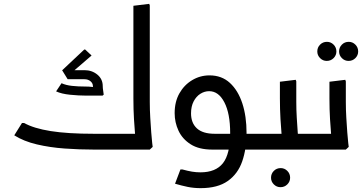

<svg xmlns="http://www.w3.org/2000/svg" viewBox="-20 -776 1883 996"><path d="M340 -389 302 -411 417 -519H422L455 -488ZM426 -280Q388 -280 343.5 -284.5Q299 -289 271 -302L299 -344H300Q322 -334 353.5 -330.5Q385 -327 426 -327ZM331 -365 302 -412H418V-365ZM426 -280V-327Q441 -327 454 -325.5Q467 -324 467 -324V-280ZM466 -280Q464 -294 463 -306.5Q462 -319 462 -329H513Q513 -319 515 -307Q517 -295 518 -285L512 -280ZM462 -329Q462 -344 449.5 -354.5Q437 -365 418 -365H342V-370L347 -412H418Q457 -412 485 -389Q513 -366 513 -329Z M467 0Q392 0 315.5 -5.5Q239 -11 171 -27Q103 -43 54 -74L94 -138H105Q155 -110 243 -96Q331 -82 467 -82H681L680 0ZM672 -303V-746L754 -756L757 -748V-303ZM681 0 684 -42Q684 -42 681 -74.5Q678 -107 675 -158Q672 -209 672 -265V-352L754 -362L757 -354V-247Q757 -206 759.5 -165Q762 -124 764.5 -89.5Q767 -55 769.5 -34.5Q772 -14 772 -14L757 0ZM586 0V-82H692V0ZM586 0Q575 0 570.5 -12Q566 -24 566 -42Q566 -60 570.5 -71Q575 -82 586 -82Z M1081 0Q1012 0 969 -27.5Q926 -55 906 -98Q886 -141 886 -189Q886 -248 910.5 -291.5Q935 -335 976.5 -360Q1018 -385 1067 -385Q1130 -385 1172.5 -346Q1215 -307 1237 -240Q1259 -173 1259 -86H1174Q1174 -187 1144 -245Q1114 -303 1065 -303Q1041 -303 1019.5 -289.5Q998 -276 984.5 -250Q971 -224 971 -188Q971 -138 1001.5 -110Q1032 -82 1094 -82H1346V0ZM1021 200Q985 200 953.5 193.5Q922 187 888 177L916 103H926Q955 111 976.5 114.5Q998 118 1020 118Q1099 118 1136.5 70.5Q1174 23 1174 -86H1259Q1259 -4 1236.5 61Q1214 126 1161.5 163Q1109 200 1021 200ZM1346 0V-82Q1358 -82 1362 -71Q1366 -60 1366 -42Q1366 -24 1362 -12Q1358 0 1346 0Z M1435 195Q1415 195 1400.5 180.5Q1386 166 1386 146Q1386 125 1400.5 110.5Q1415 96 1436 96Q1456 96 1470.5 110.5Q1485 125 1485 146Q1485 166 1470.5 180.5Q1456 195 1435 195Z M1493 0V-82H1603V0ZM1603 0V-82Q1615 -82 1619 -71Q1623 -60 1623 -42Q1623 -24 1619 -12Q1615 0 1603 0ZM1441 0 1444 -42Q1444 -42 1441 -74.5Q1438 -107 1435 -158Q1432 -209 1432 -265V-352L1514 -362L1517 -354V-247Q1517 -206 1519.5 -165Q1522 -124 1524.5 -89.5Q1527 -55 1529.5 -34.5Q1532 -14 1532 -14L1517 0ZM1346 0V-82H1452V0ZM1346 0Q1335 0 1330.5 -12Q1326 -24 1326 -42Q1326 -60 1330.5 -71Q1335 -82 1346 -82Z M1675 -460Q1655 -460 1640.5 -474.5Q1626 -489 1626 -509Q1626 -530 1640.5 -544.5Q1655 -559 1676 -559Q1696 -559 1710.5 -544.5Q1725 -530 1725 -509Q1725 -489 1710.5 -474.5Q1696 -460 1675 -460ZM1788 -460Q1768 -460 1753.5 -474.5Q1739 -489 1739 -509Q1739 -530 1753.5 -544.5Q1768 -559 1789 -559Q1809 -559 1823.5 -544.5Q1838 -530 1838 -509Q1838 -489 1823.5 -474.5Q1809 -460 1788 -460Z M1698 0 1701 -42Q1701 -42 1698 -74.5Q1695 -107 1692 -158Q1689 -209 1689 -265V-352L1771 -362L1774 -354V-247Q1774 -206 1776.5 -165Q1779 -124 1781.5 -89.5Q1784 -55 1786.5 -34.5Q1789 -14 1789 -14L1774 0ZM1603 0V-82H1709V0ZM1603 0Q1592 0 1587.5 -12Q1583 -24 1583 -42Q1583 -60 1587.5 -71Q1592 -82 1603 -82Z"/></svg>

Font: Fustat Medium
Style: Regular
Weight: 500
Designer: Mohamed Gaber, Khaled Hosny, Laura Garcia Mut
Foundry: Kief Type Foundry, Alif Type Foundry, Hard Type Foundry
Version: Version 1.007